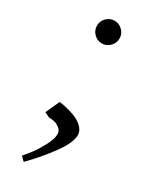

<svg xmlns="http://www.w3.org/2000/svg" viewBox="-169 -507 578 721"><g transform="rotate(30 120.5 -147.0)"><path d="M47.9 -34.2 75.2 -94.2Q83 -94.2 100.8 -90.3Q118.7 -86.4 141.1 -78.6Q163.6 -70.8 180.2 -55.2Q196.8 -39.6 196.8 -20Q196.8 12.2 158.7 64.7Q120.6 117.2 70.8 168L53.2 150.9Q67.9 134.3 82.3 115.2Q96.7 96.2 112.8 65.7Q128.9 35.2 128.9 15.1Q128.9 -0.5 116.2 -10Q103.5 -19.5 91.8 -21.7Q80.1 -23.9 69.8 -23.9ZM67.6 -378.4Q53.2 -393.1 53.2 -413.1Q53.2 -433.1 67.6 -447.5Q82 -461.9 102.1 -461.9Q122.1 -461.9 136.5 -447.5Q150.9 -433.1 150.9 -413.1Q150.9 -393.1 136.5 -378.4Q122.1 -363.8 102.1 -363.8Q82 -363.8 67.6 -378.4Z"/></g></svg>

Font: Dehuti Alt
Style: Bold
Weight: 700
Version: Version 1.2